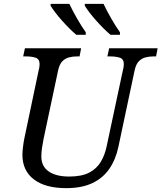

<svg xmlns="http://www.w3.org/2000/svg" viewBox="-20 -964 836 994"><path d="M323 10Q214 10 155 -35.5Q96 -81 96 -163Q96 -179 99.5 -207Q103 -235 107 -252L181 -604Q183 -610 184 -619Q185 -628 185 -632Q185 -658 165 -665Q145 -672 113 -672H100L109 -714H400L392 -672H379Q357 -672 337.5 -667Q318 -662 303 -647Q288 -632 281 -600L206 -247Q201 -222 197.5 -198.5Q194 -175 194 -154Q194 -103 232 -76.5Q270 -50 338 -50Q403 -50 442 -70.5Q481 -91 502 -126.5Q523 -162 532 -206L617 -604Q619 -610 620 -619Q621 -628 621 -632Q621 -658 601 -665Q581 -672 549 -672H536L545 -714H796L788 -672H775Q753 -672 733.5 -667Q714 -662 699 -647Q684 -632 677 -600L593 -204Q579 -138 546 -90Q513 -42 458 -16Q403 10 323 10ZM552 -784Q535 -798 515.5 -817.5Q496 -837 476.5 -859Q457 -881 442 -901Q427 -921 419 -934V-944H516Q532 -910 556 -868Q580 -826 601 -797V-784ZM375 -784Q358 -798 338.5 -817.5Q319 -837 299.5 -859Q280 -881 265 -901Q250 -921 242 -934V-944H339Q355 -910 379 -868Q403 -826 424 -797V-784Z"/></svg>

Font: Noto Serif
Style: Italic
Weight: 400
Italic angle: -12°
Designer: Monotype Design Team
Foundry: Monotype Imaging Inc.
Version: Version 2.013